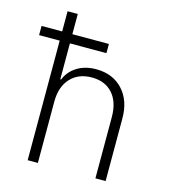

<svg xmlns="http://www.w3.org/2000/svg" viewBox="-109 -820 817 909"><g transform="rotate(15 300.0 -365.0)"><path d="M492 -307V0H442V-300Q442 -374 405 -415.5Q368 -457 303 -457Q237 -457 198.5 -415Q160 -373 160 -300V0H110V-586H9V-631H110V-730H160V-631H339V-586H160V-410H164Q181 -452 220 -476Q259 -500 313 -500Q394 -500 443 -447.5Q492 -395 492 -307Z"/></g></svg>

Font: JetBrains Mono Extra Light
Style: Regular
Weight: 200
Monospace: yes
Designer: Philipp Nurullin, Konstantin Bulenkov
Foundry: JetBrains
Version: 2.002